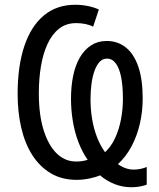

<svg xmlns="http://www.w3.org/2000/svg" viewBox="-20 -745 669 806"><path d="M579 -331Q579 -277 567 -225Q555 -173 531.5 -129.5Q508 -86 475 -56Q485 -49 495 -44Q505 -39 517 -36Q529 -33 540 -33Q556 -33 570 -36Q584 -39 596 -44V30Q589 33 578.5 35.5Q568 38 556 39.5Q544 41 531 41Q495 41 461.5 28Q428 15 400 -9Q382 -1 354.5 4.5Q327 10 302 10Q239 10 192.5 -18Q146 -46 115 -95Q84 -144 69 -209.5Q54 -275 54 -351Q54 -467 82 -551Q110 -635 164 -680Q218 -725 296 -725Q324 -725 350 -719.5Q376 -714 395 -705L371 -633Q358 -640 339.5 -644Q321 -648 300 -648Q258 -648 228.5 -625Q199 -602 180 -561.5Q161 -521 152 -467.5Q143 -414 143 -353Q143 -262 163.5 -197.5Q184 -133 219.5 -99.5Q255 -66 302 -67Q315 -67 326.5 -69Q338 -71 348 -74Q325 -107 309 -149Q293 -191 285.5 -238Q278 -285 278 -330Q278 -384 287.5 -428.5Q297 -473 316 -505Q335 -537 363 -555Q391 -573 428 -573Q474 -573 508 -546Q542 -519 560.5 -465.5Q579 -412 579 -331ZM496 -329Q496 -384 488.5 -421.5Q481 -459 466 -479Q451 -499 429 -499Q411 -499 398 -485Q385 -471 376.5 -447Q368 -423 364 -392.5Q360 -362 360 -329Q360 -284 367 -243.5Q374 -203 387.5 -168.5Q401 -134 421 -106Q447 -130 463.5 -166Q480 -202 488 -244.5Q496 -287 496 -329Z"/></svg>

Font: Noto Sans Display Condensed
Style: Regular
Weight: 400
Width: 3
Designer: Monotype Design Team
Foundry: Monotype Imaging Inc.
Version: Version 2.003